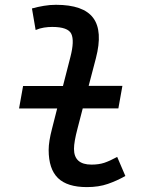

<svg xmlns="http://www.w3.org/2000/svg" viewBox="-20 -762 626 792"><path d="M58.6 -314.5 75.2 -407.2H239.7L270.5 -527.3Q287.6 -593.8 274.2 -622.3Q260.7 -650.9 195.3 -650.9Q178.7 -650.9 161.4 -648.2Q144 -645.5 127 -638.2L111.8 -727.1Q136.2 -733.9 161.1 -738Q186 -742.2 210.9 -742.2Q324.2 -742.2 364.5 -688Q404.8 -633.8 375.5 -521.5L345.7 -407.7H484.9L468.3 -314.9H321.3L299.8 -231.9Q285.2 -176.8 285.2 -147.9Q285.2 -83 357.4 -83Q387.2 -83 409.7 -90.3Q432.1 -97.7 463.4 -114.7L497.1 -36.1Q462.9 -16.6 425 -3.4Q387.2 9.8 338.4 9.8Q257.3 9.8 219 -27.6Q180.7 -64.9 180.7 -143.6Q180.7 -178.2 194.8 -231.9L215.8 -314.5Z"/></svg>

Font: Cascadia Code NF
Style: Italic
Weight: 400
Italic angle: -10°
Monospace: yes
Designer: Aaron Bell
Foundry: Saja Typeworks
Version: Version 2404.023; ttfautohint (v1.8.4)